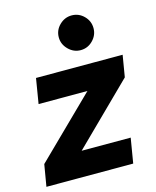

<svg xmlns="http://www.w3.org/2000/svg" viewBox="-125 -814 723 890"><g transform="rotate(-15 236.0 -368.5)"><path d="M4 -104.7 395.2 -488.1 468.6 -396.1 82.1 -15.7ZM4 -104.7 92.5 -119.3H422.7L402.8 0H-13.7ZM70.3 -500H486L468.6 -396.1L376.5 -380H50.5ZM220.9 -654.1Q220.9 -688.4 245.9 -712.9Q270.9 -737.4 304.3 -737.4Q338.6 -737.4 363.1 -712.9Q387.6 -688.4 387.6 -654.1Q387.6 -620.8 363.1 -595.8Q338.6 -570.8 304.3 -570.8Q270.9 -570.8 245.9 -595.8Q220.9 -620.8 220.9 -654.1Z"/></g></svg>

Font: Oak Sans Light Italic
Style: Regular
Weight: 400
Italic angle: -9.5°
Foundry: Erik Kennedy, Walven
Version: Version 1.000;Glyphs 3.1.2 (3151)